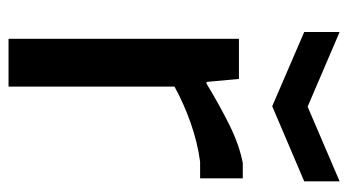

<svg xmlns="http://www.w3.org/2000/svg" viewBox="-203 -613 816 450"><g transform="rotate(90 205.0 -388.0)"><path d="M71 -540H165L172 -464H176Q227 -495 273.5 -518Q320 -541 362 -549H398V-449H359Q314 -443 268.5 -427Q223 -411 183 -389V0H71ZM55 -776 230 -701 405 -776V-693L229 -618L55 -693Z"/></g></svg>

Font: EncodeSans
Style: Medium
Weight: 500
Designer: Pablo Impallari, Andres Torresi
Foundry: Pablo Impallari, Andres Torresi
Version: Version 1.000; ttfautohint (v1.4.1)